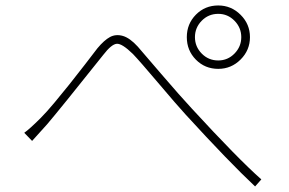

<svg xmlns="http://www.w3.org/2000/svg" viewBox="-20 -714 1040 692"><path d="M766.6 -496.1Q800.8 -496.1 825.2 -521Q849.6 -545.9 849.6 -580.1Q849.6 -614.3 825.2 -639.2Q800.8 -664.1 766.6 -664.1Q731.4 -664.1 707 -639.2Q682.6 -614.3 682.6 -580.1Q682.6 -545.9 707 -521Q731.4 -496.1 766.6 -496.1ZM766.6 -694.3Q813.5 -694.3 847.2 -660.6Q880.9 -627 880.9 -580.1Q880.9 -533.2 847.2 -499.5Q813.5 -465.8 766.6 -465.8Q718.8 -465.8 686 -499Q653.3 -532.2 653.3 -580.1Q653.3 -627.9 686 -661.1Q718.8 -694.3 766.6 -694.3ZM95.7 -206.1 67.4 -235.4Q86.9 -249 127 -289.1Q147.5 -309.6 177.2 -345.2Q207 -380.9 229.5 -409.2Q252 -437.5 286.1 -481.4Q320.3 -525.4 331.1 -540Q355.5 -569.3 376.5 -580.6Q397.5 -591.8 422.9 -584.5Q448.2 -577.1 476.6 -545.9Q488.3 -532.2 559.6 -449.2Q630.9 -366.2 670.9 -323.2Q838.9 -140.6 921.9 -67.4L899.4 -42Q806.6 -128.9 648.4 -301.8Q617.2 -335.9 550.3 -415Q483.4 -494.1 459 -519.5Q419.9 -557.6 400.9 -556.2Q381.8 -554.7 352.5 -516.6Q195.3 -319.3 149.4 -265.6Q126 -240.2 95.7 -206.1Z"/></svg>

Font: Gen Shin Gothic ExtraLight
Style: Regular
Weight: 100
Designer: [Source Han Sans]
Ryoko NISHIZUKA  (kana & ideographs); Paul D. Hunt (Latin, Greek & Cyrillic); Wenlong ZHANG  (bopomofo
Version: Version 1.002.20150607